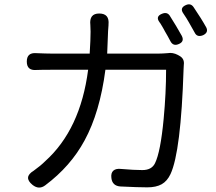

<svg xmlns="http://www.w3.org/2000/svg" viewBox="-20 -827 976 867"><path d="M127 8Q84 -27 132 -56Q164 -79 184 -99Q343 -242 378 -512H214Q166 -512 143 -511Q101 -508 101 -549Q101 -590 143 -587Q189 -585 213 -585H385Q389 -649 389 -684Q389 -703 388 -714Q382 -766 428 -766Q475 -766 470 -716Q470 -715 470 -713Q468 -694 468 -686Q466 -620 464 -585H697Q713 -585 737 -587Q760 -591 783 -579L790 -575Q814 -562 810 -534Q809 -527 809 -515Q797 -142 750 -41Q735 -9 710 5Q685 19 645 19Q605 19 523 15Q487 12 483 -23Q480 -46 492 -56.5Q504 -67 528 -64Q586 -59 623 -59Q665 -59 680 -90Q705 -141 719 -290Q730 -407 730 -512H593H456Q431 -320 362 -193Q299 -76 184 10Q156 31 127 8ZM725 -685Q719 -697 705 -720Q702 -725 700 -727Q681 -753 712 -765Q734 -774 746 -757Q776 -710 801 -665Q814 -639 787 -628Q762 -617 749.5 -641Q737 -665 725 -685ZM859 -680Q846 -704 833 -726Q823 -744 808 -766Q790 -791 819 -804Q841 -814 854 -795Q890 -742 912 -702Q922 -680 897 -668Q870 -657 859 -680Z"/></svg>

Font: GenSenRounded JP R
Style: Regular
Weight: 400
Version: Version 1.501;PS 1;hotconv 16.6.51;makeotf.lib2.5.65220